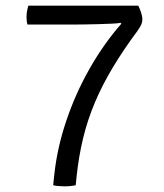

<svg xmlns="http://www.w3.org/2000/svg" viewBox="-20 -653 580 677"><path d="M467.5 -633Q473.5 -621.5 477.8 -608Q482 -594.5 482 -584.5Q482 -576 478.5 -567.2Q475 -558.5 465 -544.5Q414.5 -476.5 377.2 -414.2Q340 -352 314.2 -290.8Q288.5 -229.5 273 -165.5Q257.5 -101.5 250 -30L247 0Q239 2 228.5 3Q218 4 206.5 4Q196.5 4 185.5 3Q174.5 2 167.5 0L171.5 -37.5Q181.5 -131.5 213.8 -227.2Q246 -323 296 -411Q346 -499 408 -569.5L405 -572.5Q396 -570.5 373.8 -569.5Q351.5 -568.5 325 -567.8Q298.5 -567 276 -566.8Q253.5 -566.5 244.5 -566.5H77Q73.5 -577.5 73.5 -593Q73.5 -603 75.2 -613Q77 -623 80 -633Z"/></svg>

Font: Signika Light Light
Style: Regular
Weight: 300
Version: Version 2.001